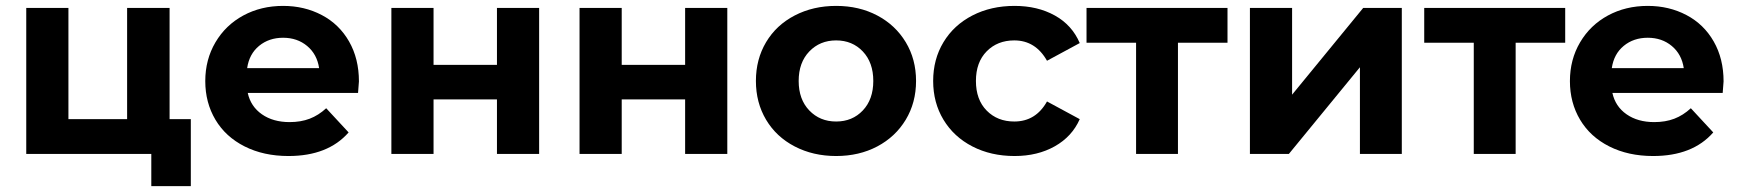

<svg xmlns="http://www.w3.org/2000/svg" viewBox="-20 -522 5905 651"><path d="M627 -118V109H493V0H69V-495H212V-118H411V-495H555V-118Z M1194 -207H820Q830 -161 868 -134.5Q906 -108 962 -108Q1000 -108 1030 -119.5Q1060 -131 1086 -155L1162 -73Q1092 7 958 7Q874 7 809.5 -25.5Q745 -58 710.5 -116Q676 -174 676 -247Q676 -320 710.5 -378.5Q745 -437 805 -469.5Q865 -502 940 -502Q1012 -502 1071 -471Q1130 -440 1163.5 -381.5Q1197 -323 1197 -246Q1197 -243 1194 -207ZM818 -291H1062Q1055 -338 1021.5 -366Q988 -394 940 -394Q892 -394 858.5 -366.5Q825 -339 818 -291Z M1307 -495H1450V-302H1665V-495H1808V0H1665V-185H1450V0H1307Z M1945 -495H2088V-302H2303V-495H2446V0H2303V-185H2088V0H1945Z M2815 7Q2737 7 2674.5 -25.5Q2612 -58 2577.5 -116Q2543 -174 2543 -247.5Q2543 -321 2577.5 -379Q2612 -437 2674.5 -469.5Q2737 -502 2815 -502Q2893 -502 2954.5 -469.5Q3016 -437 3051 -379Q3086 -321 3086 -247.5Q3086 -174 3051 -116Q3016 -58 2954.5 -25.5Q2893 7 2815 7ZM2815 -110Q2870 -110 2905.5 -147.5Q2941 -185 2941 -247.5Q2941 -310 2905.5 -347.5Q2870 -385 2815 -385Q2760 -385 2724 -347.5Q2688 -310 2688 -247.5Q2688 -185 2724 -147.5Q2760 -110 2815 -110Z M3420 -502Q3498 -502 3556.5 -469.5Q3615 -437 3641 -376L3530 -316Q3491 -385 3419 -385Q3362 -385 3325.5 -348Q3289 -311 3289 -247.5Q3289 -184 3325.5 -147Q3362 -110 3419 -110Q3492 -110 3530 -178L3641 -118Q3615 -59 3556.5 -26Q3498 7 3420 7Q3340 7 3277 -25.5Q3214 -58 3179 -116Q3144 -174 3144 -247.5Q3144 -321 3179 -379Q3214 -437 3277 -469.5Q3340 -502 3420 -502Z M4142 -377H3974V0H3832V-377H3664V-495H4142Z M4218 -495H4361V-201L4602 -495H4733V0H4591V-294L4350 0H4218Z M5287 -377H5119V0H4977V-377H4809V-495H5287Z M5821 -207H5447Q5457 -161 5495 -134.5Q5533 -108 5589 -108Q5627 -108 5657 -119.5Q5687 -131 5713 -155L5789 -73Q5719 7 5585 7Q5501 7 5436.5 -25.5Q5372 -58 5337.5 -116Q5303 -174 5303 -247Q5303 -320 5337.5 -378.5Q5372 -437 5432 -469.5Q5492 -502 5567 -502Q5639 -502 5698 -471Q5757 -440 5790.5 -381.5Q5824 -323 5824 -246Q5824 -243 5821 -207ZM5445 -291H5689Q5682 -338 5648.5 -366Q5615 -394 5567 -394Q5519 -394 5485.5 -366.5Q5452 -339 5445 -291Z"/></svg>

Font: Montserrat Ace
Style: Bold
Weight: 700
Designer: Julieta Ulanovsky
Foundry: Julieta Ulanovsky
Version: Version 1